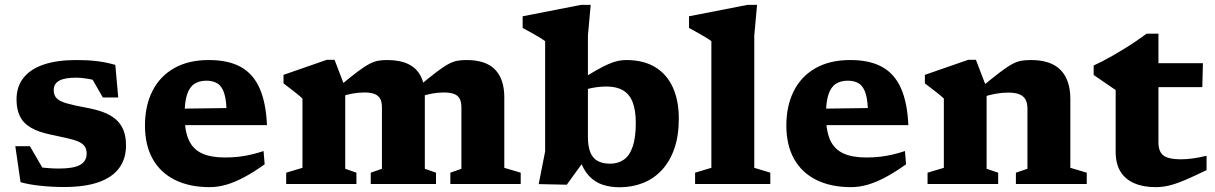

<svg xmlns="http://www.w3.org/2000/svg" viewBox="-20 -757 4998 790"><path d="M293.5 -510Q341 -510 378.5 -505.5Q416 -501 454.5 -490L466.5 -356H403L334 -476.5L401 -417Q372.5 -427.5 343.5 -432.5Q314.5 -437.5 294.5 -437.5Q245.5 -437.5 223.2 -424.8Q201 -412 201 -386.5Q201 -365.5 212.8 -353Q224.5 -340.5 253.8 -332Q283 -323.5 334.5 -314Q373.5 -307 404 -295.8Q434.5 -284.5 455.5 -266.8Q476.5 -249 487.5 -222.5Q498.5 -196 498.5 -158.5Q498.5 -104 470.5 -65.8Q442.5 -27.5 386 -7.5Q329.5 12.5 243 12.5Q193.5 12.5 145 7.2Q96.5 2 64.5 -7.5L43 -155.5H103L181.5 -20.5L105 -77Q121 -72.5 141 -69.5Q161 -66.5 182 -65Q203 -63.5 222 -63.5Q283.5 -63.5 310 -78.8Q336.5 -94 336.5 -125Q336.5 -144.5 327.5 -156.2Q318.5 -168 300 -175.5Q281.5 -183 253.2 -189.2Q225 -195.5 187 -203.5Q136.5 -214 105.8 -232.5Q75 -251 61.5 -279.5Q48 -308 48 -347.5Q48 -401 77 -437.2Q106 -473.5 161 -491.8Q216 -510 293.5 -510Z M839.5 -510Q919.5 -510 970.8 -481.5Q1022 -453 1048.2 -393.8Q1074.5 -334.5 1078.5 -242H698.5L698 -309.5L957 -313L912.5 -284.5Q912.5 -339.5 903.5 -370Q894.5 -400.5 876 -412.8Q857.5 -425 829.5 -425Q800 -425 780 -412Q760 -399 749.8 -368.5Q739.5 -338 739.5 -284Q739.5 -219.5 756.5 -181.5Q773.5 -143.5 810.2 -126.2Q847 -109 905 -109Q936 -109 963.2 -112.2Q990.5 -115.5 1015.5 -121.5Q1040.5 -127.5 1064.5 -135.5L1069 -81Q1025 -49.5 986 -28.5Q947 -7.5 911.8 2.8Q876.5 13 843 13Q759.5 13 699.8 -16.8Q640 -46.5 608.2 -103.2Q576.5 -160 576.5 -240.5Q576.5 -321.5 607 -382.2Q637.5 -443 696.5 -476.5Q755.5 -510 839.5 -510Z M1400.5 -396V-62.5L1446.5 -46.5V0H1157.5V-46.5L1224.5 -66.5V-351.5Q1215.5 -360.5 1196.8 -375.2Q1178 -390 1146.5 -414V-449L1325 -511H1356.5ZM1728 -361.5V-62.5L1774 -46.5V0H1505.5V-46.5L1551.5 -62.5V-316Q1551.5 -337 1544.5 -350.2Q1537.5 -363.5 1521.8 -370Q1506 -376.5 1479.5 -376.5Q1456 -376.5 1431.5 -372.2Q1407 -368 1385 -360L1373.5 -399.5Q1420 -438.5 1449.5 -460.8Q1479 -483 1499 -493.5Q1519 -504 1535.5 -507Q1552 -510 1572.5 -510Q1626 -510 1660.2 -493.2Q1694.5 -476.5 1711.2 -443.5Q1728 -410.5 1728 -361.5ZM2055 -356.5V-66.5L2122.5 -46.5V0H1833V-46.5L1878.5 -62.5V-316Q1878.5 -337 1871.5 -350.5Q1864.5 -364 1848.8 -370.2Q1833 -376.5 1806.5 -376.5Q1782.5 -376.5 1757.5 -372Q1732.5 -367.5 1711 -359.5L1699.5 -399Q1746 -438 1775.8 -460.5Q1805.5 -483 1825.2 -493.5Q1845 -504 1861.8 -507Q1878.5 -510 1899.5 -510Q1979 -510 2017 -470.8Q2055 -431.5 2055 -356.5Z M2363.5 -106H2391L2312 3L2196.5 0.5L2223 -134V-587.5Q2216 -593 2201.8 -601.8Q2187.5 -610.5 2168.8 -621Q2150 -631.5 2130.5 -642V-690L2371 -737H2410.5L2399 -610.5V-194.5Q2399 -155 2408.8 -130.5Q2418.5 -106 2439 -94.8Q2459.5 -83.5 2490.5 -83.5Q2523 -83.5 2546.8 -100Q2570.5 -116.5 2583.2 -153.5Q2596 -190.5 2596 -251Q2596 -303.5 2583 -336.8Q2570 -370 2543.2 -385.5Q2516.5 -401 2475.5 -401Q2458.5 -401 2439.2 -398.8Q2420 -396.5 2401 -391.8Q2382 -387 2364 -380L2357.5 -421Q2400.5 -449 2431.2 -466.5Q2462 -484 2484 -493.5Q2506 -503 2523.2 -506.5Q2540.5 -510 2556.5 -510Q2627.5 -510 2675.8 -480.8Q2724 -451.5 2748.5 -397.2Q2773 -343 2773 -269Q2773 -198 2754.5 -145.2Q2736 -92.5 2703 -57Q2670 -21.5 2625.5 -4Q2581 13.5 2529.5 13.5Q2491.5 13.5 2459.5 3Q2427.5 -7.5 2403.2 -33.5Q2379 -59.5 2363.5 -106Z M3083.5 -66.5 3149.5 -46.5V0H2840V-46.5L2907 -66.5V-587.5Q2900.5 -593 2886 -601.8Q2871.5 -610.5 2853 -621Q2834.5 -631.5 2815 -642V-690L3055.5 -737H3095L3083.5 -610.5Z M3478.5 -510Q3558.5 -510 3609.8 -481.5Q3661 -453 3687.2 -393.8Q3713.5 -334.5 3717.5 -242H3337.5L3337 -309.5L3596 -313L3551.5 -284.5Q3551.5 -339.5 3542.5 -370Q3533.5 -400.5 3515 -412.8Q3496.5 -425 3468.5 -425Q3439 -425 3419 -412Q3399 -399 3388.8 -368.5Q3378.5 -338 3378.5 -284Q3378.5 -219.5 3395.5 -181.5Q3412.5 -143.5 3449.2 -126.2Q3486 -109 3544 -109Q3575 -109 3602.2 -112.2Q3629.5 -115.5 3654.5 -121.5Q3679.5 -127.5 3703.5 -135.5L3708 -81Q3664 -49.5 3625 -28.5Q3586 -7.5 3550.8 2.8Q3515.5 13 3482 13Q3398.5 13 3338.8 -16.8Q3279 -46.5 3247.2 -103.2Q3215.5 -160 3215.5 -240.5Q3215.5 -321.5 3246 -382.2Q3276.5 -443 3335.5 -476.5Q3394.5 -510 3478.5 -510Z M4039.5 -396V-62.5L4087 -46.5V0H3796.5V-46.5L3863.5 -66.5V-351.5Q3854.5 -360.5 3835.8 -375.2Q3817 -390 3785.5 -414V-449L3964 -511H3995.5ZM4160 -46.5 4207.5 -62.5V-309.5Q4207.5 -332.5 4199.8 -347Q4192 -361.5 4174.8 -368.8Q4157.5 -376 4128.5 -376Q4102.5 -376 4075.2 -371Q4048 -366 4024.5 -357.5L4012.5 -394Q4061.5 -434.5 4092.2 -458Q4123 -481.5 4143.8 -492.8Q4164.5 -504 4182 -507Q4199.5 -510 4221.5 -510Q4304 -510 4344 -469Q4384 -428 4384 -349.5V-66.5L4451.5 -46.5V0H4160Z M4746.5 -171Q4746.5 -133 4767.2 -117.2Q4788 -101.5 4838 -101.5Q4860.5 -101.5 4886.8 -105Q4913 -108.5 4944.5 -116V-57Q4890 -30.5 4853 -15Q4816 0.5 4788.8 6.8Q4761.5 13 4735 13Q4684 13 4647 -3Q4610 -19 4590.2 -51.2Q4570.5 -83.5 4570.5 -132.5V-386.5L4480 -448.5V-487.5Q4494.5 -494 4515 -504.5Q4535.5 -515 4559 -528.5Q4582.5 -542 4607.2 -557.2Q4632 -572.5 4655.2 -588.2Q4678.5 -604 4698 -618.5H4746.5V-484.5ZM4674.5 -398.5 4677 -497H4929.5L4927 -398.5Z"/></svg>

Font: Newsreader 9pt
Style: Bold
Weight: 700
Designer: Hugues Gentile
Foundry: Production Type
Version: Version 1.003